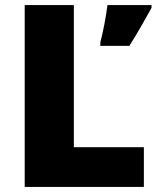

<svg xmlns="http://www.w3.org/2000/svg" viewBox="-20 -734 622 754"><path d="M77 0V-714H270V-156H545V0ZM575 -703Q554 -666 535 -632Q516 -598 488 -554H374V-568Q382 -597 390 -639.5Q398 -682 402 -714H575Z"/></svg>

Font: Noto Sans Lao Black
Style: Regular
Weight: 900
Designer: Monotype Design Team
Foundry: Monotype Imaging Inc.
Version: Version 2.003; ttfautohint (v1.8.4.7-5d5b)